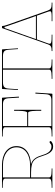

<svg xmlns="http://www.w3.org/2000/svg" viewBox="686 -1246 568 1981"><g transform="rotate(-90 970.5 -256.0)"><path d="M22.5 -520V-512.5H42.5C108.5 -512.5 117.5 -503 117.5 -487.5V-35C117.5 -20.5 111 -7.5 42.5 -7.5H22.5V0H222.5V-7.5H205C136.5 -7.5 130 -20.5 130 -35V-220H180.5C212 -220 239 -217.5 261.5 -212C316.5 -198.5 335 -154 349 -108.5C367 -51.5 389.5 7.5 445.5 7.5C470.5 7.5 483.5 2.5 500.5 -10.5C503.5 -12.5 505 -15.5 505 -18.5C505 -20.5 504 -23 502.5 -25C500.5 -28 497.5 -29.5 494.5 -29.5C492.5 -29.5 489.5 -28.5 487.5 -27C473 -15.5 467 -9.5 448 -9.5C396 -9.5 373.5 -57.5 358 -110C344 -157.5 321.5 -206.5 264.5 -221C378 -225 453 -278 453 -370.5C453 -460 375 -520 258.5 -520ZM253.5 -230H130V-510H257C367 -510 440.5 -454 440.5 -370.5C440.5 -283.5 367 -230 253.5 -230Z M995 -175.5 988.5 -68.5C986 -26 970.5 -10 925 -10H660V-250H797.5C817.5 -250 817.5 -169 817.5 -125V-115H827.5V-395H817.5V-385C817.5 -344 817.5 -260 797.5 -260H660V-510H883.5C927.5 -510 944 -495.5 947 -451.5L953.5 -344.5L963.5 -345.5L952.5 -515.5C952.5 -517 951 -520 947.5 -520H552.5V-512.5H572.5C638.5 -512.5 647.5 -503 647.5 -487.5V-35.5C647.5 -21 641 -7.5 572.5 -7.5H552.5V0H989C990.5 0 994 -1 994 -4.5L1005 -174.5Z M1254.5 -35V-510H1379.5C1430 -510 1444.5 -495 1448 -447.5L1454 -354.5L1462 -355.5L1451.5 -515.5C1451.5 -519 1448 -520 1446.5 -520H1047.5C1046 -520 1042.5 -519 1042.5 -515.5L1032 -355.5L1040 -354.5L1046 -447.5C1049.5 -495 1064 -510 1114.5 -510H1242V-35C1242 -20.5 1235.5 -7.5 1167 -7.5H1147V0H1347V-7.5H1329.5C1261 -7.5 1254.5 -20.5 1254.5 -35Z M1557 -170 1671.5 -493.5H1683C1683 -491 1685 -485 1693.5 -460L1795.5 -170ZM1433.5 0H1603V-7.5H1582.5C1531 -7.5 1509 -11 1509 -29C1509 -32.5 1510 -36.5 1511.5 -41.5L1553.5 -160H1799L1839 -47C1842 -37.5 1844.5 -30.5 1844.5 -25C1844.5 -11.5 1832 -7.5 1791.5 -7.5H1741.5V0H1933.5V-7.5H1916.5C1877 -7.5 1862 -17.5 1851 -49L1705 -463C1694.5 -492.5 1692.5 -505 1692.5 -515C1692.5 -517 1691 -520 1687.5 -520H1674C1672.5 -520 1670.5 -519 1669.5 -516.5L1502.5 -44.5C1493 -17.5 1478.5 -7.5 1435.5 -7.5H1433.5Z"/></g></svg>

Font: ZnikomitSC
Style: Regular
Weight: 100
Designer: gluk
Foundry: gluk
Version: Version 0.55